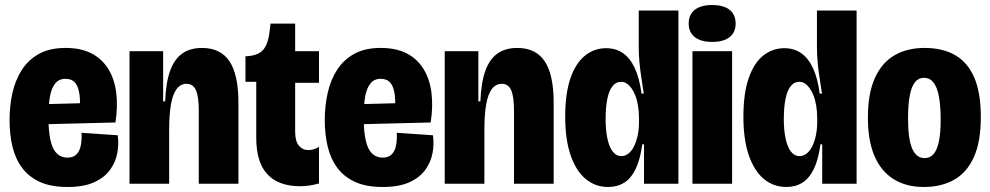

<svg xmlns="http://www.w3.org/2000/svg" viewBox="-20 -732 3946 765"><path d="M249 13Q182 13 138 -7.5Q94 -28 67.5 -64Q41 -100 29.5 -148.5Q18 -197 18 -253Q18 -310 29.5 -361.5Q41 -413 67 -453.5Q93 -494 135.5 -517.5Q178 -541 241 -541Q302 -541 344 -519.5Q386 -498 411 -458Q436 -418 443 -363.5Q450 -309 440 -244L120 -236V-316L313 -321L296 -271Q301 -321 297 -353.5Q293 -386 279.5 -402Q266 -418 241 -418Q215 -418 200 -399.5Q185 -381 179 -347.5Q173 -314 173 -268Q173 -180 191.5 -142Q210 -104 249 -104Q267 -104 278.5 -112Q290 -120 296 -133.5Q302 -147 304 -165Q306 -183 305 -203L449 -193Q454 -159 447.5 -123Q441 -87 419 -56Q397 -25 355.5 -6Q314 13 249 13Z M496 0V-311V-528H630V-328H638Q641 -404 658 -450.5Q675 -497 706.5 -519Q738 -541 785 -541Q859 -541 894.5 -487.5Q930 -434 930 -323V0H772V-291Q772 -346 761 -372Q750 -398 723 -398Q699 -398 683.5 -377Q668 -356 661 -315.5Q654 -275 654 -216V0Z M1176 10Q1090 10 1045.5 -37.5Q1001 -85 1001 -183V-406H958V-508H966Q1013 -512 1031.5 -537Q1050 -562 1055 -613L1058 -638H1156V-528H1251V-402H1156V-207Q1156 -169 1171 -151.5Q1186 -134 1209 -134Q1220 -134 1231 -137.5Q1242 -141 1251 -147V-1Q1229 5 1210.5 7.5Q1192 10 1176 10Z M1505 13Q1438 13 1394 -7.5Q1350 -28 1323.5 -64Q1297 -100 1285.5 -148.5Q1274 -197 1274 -253Q1274 -310 1285.5 -361.5Q1297 -413 1323 -453.5Q1349 -494 1391.5 -517.5Q1434 -541 1497 -541Q1558 -541 1600 -519.5Q1642 -498 1667 -458Q1692 -418 1699 -363.5Q1706 -309 1696 -244L1376 -236V-316L1569 -321L1552 -271Q1557 -321 1553 -353.5Q1549 -386 1535.5 -402Q1522 -418 1497 -418Q1471 -418 1456 -399.5Q1441 -381 1435 -347.5Q1429 -314 1429 -268Q1429 -180 1447.5 -142Q1466 -104 1505 -104Q1523 -104 1534.5 -112Q1546 -120 1552 -133.5Q1558 -147 1560 -165Q1562 -183 1561 -203L1705 -193Q1710 -159 1703.5 -123Q1697 -87 1675 -56Q1653 -25 1611.5 -6Q1570 13 1505 13Z M1752 0V-311V-528H1886V-328H1894Q1897 -404 1914 -450.5Q1931 -497 1962.5 -519Q1994 -541 2041 -541Q2115 -541 2150.5 -487.5Q2186 -434 2186 -323V0H2028V-291Q2028 -346 2017 -372Q2006 -398 1979 -398Q1955 -398 1939.5 -377Q1924 -356 1917 -315.5Q1910 -275 1910 -216V0Z M2403 13Q2352 13 2313.5 -19Q2275 -51 2253.5 -113.5Q2232 -176 2232 -267Q2232 -360 2253 -420.5Q2274 -481 2311 -510.5Q2348 -540 2395 -540Q2434 -540 2462.5 -520Q2491 -500 2509.5 -460Q2528 -420 2536 -359H2545Q2540 -393 2535 -425.5Q2530 -458 2527.5 -487.5Q2525 -517 2525 -543V-690H2683V-217V0H2546V-157H2539Q2531 -97 2513 -59.5Q2495 -22 2467.5 -4.5Q2440 13 2403 13ZM2456 -110Q2470 -110 2483 -119.5Q2496 -129 2505.5 -147.5Q2515 -166 2520.5 -191Q2526 -216 2526 -246V-260Q2526 -288 2522 -311.5Q2518 -335 2511 -352.5Q2504 -370 2495 -382Q2486 -394 2476 -400Q2466 -406 2455 -406Q2434 -406 2420 -388Q2406 -370 2399.5 -336.5Q2393 -303 2393 -257Q2393 -214 2400 -180.5Q2407 -147 2421 -128.5Q2435 -110 2456 -110Z M2739 0V-528H2897V0ZM2817 -565Q2773 -565 2748.5 -584Q2724 -603 2724 -638Q2724 -674 2748.5 -693Q2773 -712 2817 -712Q2863 -712 2887 -693Q2911 -674 2911 -638Q2911 -603 2887 -584Q2863 -565 2817 -565Z M3113 13Q3062 13 3023.5 -19Q2985 -51 2963.5 -113.5Q2942 -176 2942 -267Q2942 -360 2963 -420.5Q2984 -481 3021 -510.5Q3058 -540 3105 -540Q3144 -540 3172.5 -520Q3201 -500 3219.5 -460Q3238 -420 3246 -359H3255Q3250 -393 3245 -425.5Q3240 -458 3237.5 -487.5Q3235 -517 3235 -543V-690H3393V-217V0H3256V-157H3249Q3241 -97 3223 -59.5Q3205 -22 3177.5 -4.5Q3150 13 3113 13ZM3166 -110Q3180 -110 3193 -119.5Q3206 -129 3215.5 -147.5Q3225 -166 3230.5 -191Q3236 -216 3236 -246V-260Q3236 -288 3232 -311.5Q3228 -335 3221 -352.5Q3214 -370 3205 -382Q3196 -394 3186 -400Q3176 -406 3165 -406Q3144 -406 3130 -388Q3116 -370 3109.5 -336.5Q3103 -303 3103 -257Q3103 -214 3110 -180.5Q3117 -147 3131 -128.5Q3145 -110 3166 -110Z M3661 13Q3590 13 3540 -18.5Q3490 -50 3464 -111Q3438 -172 3438 -263Q3438 -360 3466 -421.5Q3494 -483 3544.5 -512Q3595 -541 3664 -541Q3737 -541 3787 -511.5Q3837 -482 3862.5 -421.5Q3888 -361 3888 -265Q3888 -168 3860.5 -106.5Q3833 -45 3782 -16Q3731 13 3661 13ZM3664 -102Q3686 -102 3700 -118.5Q3714 -135 3721 -169Q3728 -203 3728 -255Q3728 -313 3720.5 -350Q3713 -387 3698.5 -404.5Q3684 -422 3661 -422Q3640 -422 3626 -405Q3612 -388 3605 -352Q3598 -316 3598 -259Q3598 -178 3614.5 -140Q3631 -102 3664 -102Z"/></svg>

Font: Bricolage Grotesque 96pt ExtraBold SemiCondensed
Style: Regular
Weight: 800
Width: 4
Version: Version 1.001;gftools[0.9.33.dev8+g029e19f]